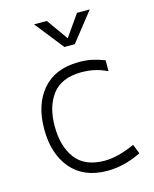

<svg xmlns="http://www.w3.org/2000/svg" viewBox="-122 -890 790 988"><g transform="rotate(-15 273.0 -396.0)"><path d="M67 0ZM67 -274Q67 -405 134 -483Q201 -561 325 -562Q367 -562 397.5 -555.5Q428 -549 464 -535V-477Q428 -494 396 -501Q364 -508 325 -508Q220 -507 171.5 -443Q123 -379 123 -275Q123 -168 171.5 -103Q220 -38 325 -37Q397 -37 488 -78L508 -28Q418 17 325 17Q201 16 134 -63Q67 -142 67 -274ZM453 -809 332 -656H277L156 -809H224L305 -695L385 -809Z"/></g></svg>

Font: Biryani UltraLight
Style: Regular
Weight: 250
Designer: Dan Reynolds and Mathieu Réguer
Foundry: Dan Reynolds and Mathieu Réguer
Version: Version 1.003; ttfautohint (v1.1) -l 5 -r 5 -G 72 -x 0 -D la